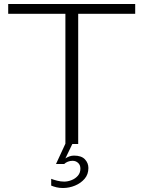

<svg xmlns="http://www.w3.org/2000/svg" viewBox="-20 -720 717 960"><path d="M307 0V-651H21V-700H656V-651H371V0ZM295 220Q277 220 262.5 216.5Q248 213 236 208V174Q248 179 266 183.5Q284 188 301 188Q319 188 338 180.5Q357 173 369.5 158.5Q382 144 382 123Q382 105 370.5 94.5Q359 84 343 84Q330 84 319 88.5Q308 93 301 100H260L310 -8L345 -7L307 72Q316 66 327 62Q338 58 350 58Q387 58 404.5 76.5Q422 95 422 120Q422 152 403 174Q384 196 355 208Q326 220 295 220Z"/></svg>

Font: Panamera
Style: Regular
Weight: 400
Designer: Bastien Sozeau
Foundry: NBR — Bastien Sozeau
Version: Version 3.002; ttfautohint (v1.8.4.7-5d5b);gftools[0.9.33]